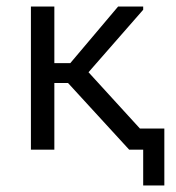

<svg xmlns="http://www.w3.org/2000/svg" viewBox="-20 -460 540 590"><path d="M485 110H420V0H377L189 -205H147V0H75V-440H147V-266H196L343 -440H420V-430L252 -238L410 -65H485Z"/></svg>

Font: Tilda Sans
Style: Regular
Weight: 400
Designer: ParaType Ltd
Foundry: ParaType Ltd
Version: Version 1.002W